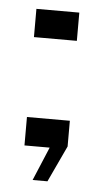

<svg xmlns="http://www.w3.org/2000/svg" viewBox="-42 -411 281 535"><g transform="rotate(5 98.5 -144.0)"><path d="M69.5 94 109 0H38.5V-79.5H158.5V-7.5L111 94ZM38.5 -303V-382H158.5V-303Z"/></g></svg>

Font: Big Shoulders Text ExtraLight
Style: Regular
Weight: 250
Version: Version 2.002